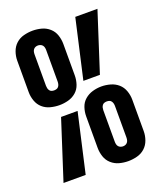

<svg xmlns="http://www.w3.org/2000/svg" viewBox="-139 -831 778 928"><g transform="rotate(-20 250.0 -367.5)"><path d="M140 -360Q117 -360 94 -366Q71 -372 54 -387Q37 -402 29 -424.5Q21 -447 21 -470V-632Q21 -655 29 -677.5Q37 -700 54 -715.5Q71 -731 94 -737Q117 -743 140 -743Q163 -743 185.5 -737Q208 -731 225.5 -715.5Q243 -700 250.5 -677.5Q258 -655 258 -632V-470Q258 -447 250.5 -424.5Q243 -402 225.5 -387Q208 -372 185.5 -366Q163 -360 140 -360ZM288 -431 357 -735H471L373 -431ZM140 -436Q146 -436 152.5 -438Q159 -440 163 -445.5Q167 -451 168.5 -457.5Q170 -464 170 -470V-632Q170 -639 168.5 -645.5Q167 -652 163 -657Q159 -662 152.5 -664.5Q146 -667 140 -667Q133 -667 127 -664.5Q121 -662 117 -657Q113 -652 111.5 -645.5Q110 -639 110 -632V-470Q110 -464 111.5 -457.5Q113 -451 117 -445.5Q121 -440 127 -438Q133 -436 140 -436ZM360 8Q337 8 314.5 2Q292 -4 274.5 -19.5Q257 -35 249.5 -57.5Q242 -80 242 -103V-265Q242 -288 249.5 -310.5Q257 -333 274.5 -348Q292 -363 314.5 -369.5Q337 -376 360 -376Q383 -376 406 -369.5Q429 -363 446 -348Q463 -333 471 -310.5Q479 -288 479 -265V-103Q479 -80 471 -57.5Q463 -35 446 -19.5Q429 -4 406 2Q383 8 360 8ZM29 0 127 -304H212L143 0ZM360 -68Q367 -68 373 -70.5Q379 -73 383 -78Q387 -83 388.5 -89.5Q390 -96 390 -103V-265Q390 -271 388.5 -277.5Q387 -284 383 -289.5Q379 -295 373 -297Q367 -299 360 -299Q354 -299 347.5 -297Q341 -295 337 -289.5Q333 -284 331.5 -277.5Q330 -271 330 -265V-103Q330 -96 331.5 -89.5Q333 -83 337 -78Q341 -73 347.5 -70.5Q354 -68 360 -68Z"/></g></svg>

Font: Iosevka Term
Style: Bold
Weight: 700
Monospace: yes
Designer: Belleve Invis
Foundry: Belleve Invis
Version: Version 30.0.1